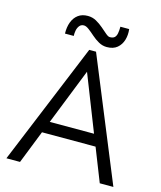

<svg xmlns="http://www.w3.org/2000/svg" viewBox="-125 -945 866 1035"><g transform="rotate(15 308.5 -427.5)"><path d="M10 0 290 -680H328L607 0H531L458 -185H159L86 0ZM185 -250H432L309 -563ZM377 -719Q353 -719 331.5 -731Q310 -743 291.5 -759.5Q273 -776 257 -788Q241 -800 229 -800Q213 -800 204 -788.5Q195 -777 192 -761Q189 -745 190 -731H141Q140 -767 150.5 -795Q161 -823 182.5 -839Q204 -855 236 -855Q262 -855 283.5 -843Q305 -831 323.5 -815Q342 -799 356 -787Q370 -775 379 -775Q397 -775 405.5 -783Q414 -791 417 -806.5Q420 -822 420 -844H469Q473 -812 464.5 -783.5Q456 -755 434.5 -737Q413 -719 377 -719Z"/></g></svg>

Font: Teachers
Style: Regular
Weight: 400
Designer: Alfredo Marco Pradil, Chank Diesel
Version: Version 1.001